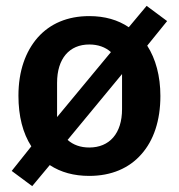

<svg xmlns="http://www.w3.org/2000/svg" viewBox="-20 -589 611 656"><path d="M20 -5 87 -89C58 -134 43 -192 43 -262C43 -346 67 -413 109 -461C151 -508 210 -534 285 -534C338 -534 383 -521 420 -496L481 -569L551 -517L483 -433C512 -388 528 -329 528 -261C528 -177 505 -109 463 -62C421 -14 360 12 285 12C233 12 188 0 150 -25L90 47ZM285 -85C354 -85 397 -133 397 -216V-336L211 -111C230 -94 255 -85 285 -85ZM175 -189 359 -411C340 -428 315 -437 285 -437C217 -437 175 -389 175 -306Z"/></svg>

Font: Plexus Sans SemiBold
Style: Regular
Weight: 600
Version: Version 2.001;PS 002.001;hotconv 1.0.70;makeotf.lib2.5.58329